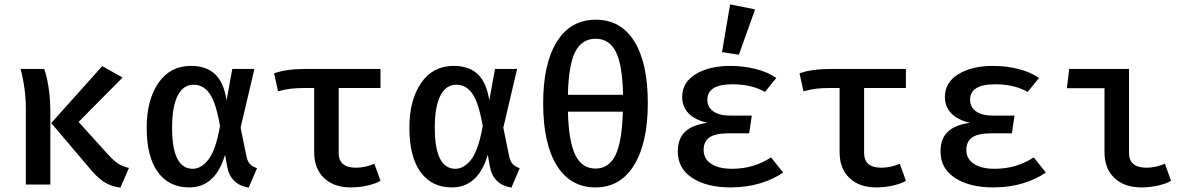

<svg xmlns="http://www.w3.org/2000/svg" viewBox="-20 -843 5440 877"><path d="M540 -489 339 -286 472 -139Q499 -109 520 -95.5Q541 -82 569 -76L530 14Q485 8 453.5 -13Q422 -34 387 -77L214 -281L447 -541ZM210 -329V0H98V-343Q98 -438 74 -528H182Q196 -488 203 -435.5Q210 -383 210 -329Z M1015 -385 1041 -528H1142L1079 -260L1105 -132Q1110 -107 1121 -94.5Q1132 -82 1154 -75L1116 14Q1033 0 1018 -81L1008 -136Q964 13 844 13Q752 13 701 -57Q650 -127 650 -260Q650 -386 703.5 -464Q757 -542 852 -542Q922 -542 962 -504.5Q1002 -467 1015 -385ZM766 -260Q766 -72 860 -72Q899 -72 932 -114Q965 -156 985 -267Q967 -372 938.5 -414Q910 -456 864 -456Q817 -456 791.5 -406Q766 -356 766 -260Z M1718 -17Q1696 -4 1659 4.5Q1622 13 1582 13Q1505 13 1460 -30Q1415 -73 1415 -148V-441H1370Q1337 -441 1310 -438Q1283 -435 1250 -426L1232 -508Q1287 -528 1375 -528H1718V-441H1527V-144Q1527 -77 1606 -77Q1647 -77 1690 -95Z M2215 -385 2241 -528H2342L2279 -260L2305 -132Q2310 -107 2321 -94.5Q2332 -82 2354 -75L2316 14Q2233 0 2218 -81L2208 -136Q2164 13 2044 13Q1952 13 1901 -57Q1850 -127 1850 -260Q1850 -386 1903.5 -464Q1957 -542 2052 -542Q2122 -542 2162 -504.5Q2202 -467 2215 -385ZM1966 -260Q1966 -72 2060 -72Q2099 -72 2132 -114Q2165 -156 2185 -267Q2167 -372 2138.5 -414Q2110 -456 2064 -456Q2017 -456 1991.5 -406Q1966 -356 1966 -260Z M2939 -372Q2939 -191 2876.5 -89Q2814 13 2700 13Q2585 13 2523 -87.5Q2461 -188 2461 -371Q2461 -552 2523.5 -652.5Q2586 -753 2701 -753Q2816 -753 2877.5 -654Q2939 -555 2939 -372ZM2574 -410H2826Q2823 -547 2793 -606.5Q2763 -666 2701 -666Q2638 -666 2607.5 -606.5Q2577 -547 2574 -410ZM2574 -333Q2578 -194 2608.5 -133.5Q2639 -73 2700 -73Q2761 -73 2791 -133.5Q2821 -194 2825 -333Z M3308 -234Q3248 -234 3221 -215.5Q3194 -197 3194 -158Q3194 -118 3228 -95Q3262 -72 3324 -72Q3422 -72 3502 -124L3557 -55Q3513 -24 3451.5 -5.5Q3390 13 3316 13Q3209 13 3142.5 -30Q3076 -73 3076 -151Q3076 -210 3109.5 -241.5Q3143 -273 3211 -282Q3154 -295 3125 -325.5Q3096 -356 3096 -400Q3096 -467 3158 -504.5Q3220 -542 3316 -542Q3374 -542 3429.5 -528.5Q3485 -515 3526 -487L3474 -423Q3414 -458 3325 -458Q3211 -458 3211 -387Q3211 -354 3238 -334.5Q3265 -315 3315 -315H3414L3402 -234ZM3429 -800 3355 -593 3278 -605 3315 -823Z M4118 -17Q4096 -4 4059 4.5Q4022 13 3982 13Q3905 13 3860 -30Q3815 -73 3815 -148V-441H3770Q3737 -441 3710 -438Q3683 -435 3650 -426L3632 -508Q3687 -528 3775 -528H4118V-441H3927V-144Q3927 -77 4006 -77Q4047 -77 4090 -95Z M4508 -234Q4448 -234 4421 -215.5Q4394 -197 4394 -158Q4394 -118 4428 -95Q4462 -72 4524 -72Q4622 -72 4702 -124L4757 -55Q4713 -24 4651.5 -5.5Q4590 13 4516 13Q4409 13 4342.5 -30Q4276 -73 4276 -151Q4276 -210 4309.5 -241.5Q4343 -273 4411 -282Q4354 -295 4325 -325.5Q4296 -356 4296 -400Q4296 -467 4358 -504.5Q4420 -542 4516 -542Q4574 -542 4629.5 -528.5Q4685 -515 4726 -487L4674 -423Q4614 -458 4525 -458Q4411 -458 4411 -387Q4411 -354 4438 -334.5Q4465 -315 4515 -315H4614L4602 -234Z M4853 -440 4864 -528H5137V-144Q5137 -77 5217 -77Q5258 -77 5301 -95L5329 -17Q5307 -4 5270 4.5Q5233 13 5193 13Q5116 13 5070.5 -30Q5025 -73 5025 -148V-440Z"/></svg>

Font: Fira Mono Medium
Style: Regular
Weight: 500
Designer: Carrois Corporate & Edenspiekermann AG
Foundry: Carrois Corporate GbR & Edenspiekermann AG
Version: Version 3.206